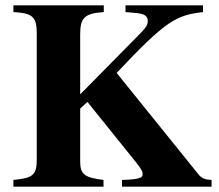

<svg xmlns="http://www.w3.org/2000/svg" viewBox="-20 -696 818 716"><path d="M769 0V-25C744 -26 732 -31 720 -46L415 -424C601 -622 638 -639 737 -651V-676H448V-651L483 -648C519 -645 531 -637 531 -617C531 -601 522 -590 491 -559L279 -344V-567C279 -628 293 -646 367 -651V-676H30V-651C99 -647 117 -635 117 -573V-101C117 -44 104 -32 30 -25V0H366V-25C294 -34 279 -46 279 -95V-291L306 -316L487 -91C506 -67 512 -57 512 -46C512 -33 500 -27 435 -25V0Z"/></svg>

Font: STIXGeneral
Style: Bold
Weight: 700
Designer: MicroPress Inc., with final additions and corrections provided by Coen Hoffman, Elsevier (retired)
Version: Version 1.1.0